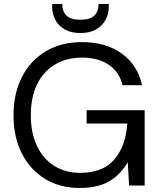

<svg xmlns="http://www.w3.org/2000/svg" viewBox="-20 -921 798 953"><path d="M375 12Q277 12 203 -33.5Q129 -79 88 -160Q47 -241 47 -349Q47 -456 88.5 -538Q130 -620 206.5 -666Q283 -712 387 -712Q505 -712 584 -655.5Q663 -599 685 -498H588Q574 -561 522 -598Q470 -635 387 -635Q310 -635 252.5 -600.5Q195 -566 164 -502Q133 -438 133 -349Q133 -260 164 -195.5Q195 -131 250.5 -97Q306 -63 378 -63Q490 -63 547 -129Q604 -195 612 -308H410V-374H698V0H621L614 -115Q589 -74 556.5 -45.5Q524 -17 480 -2.5Q436 12 375 12ZM379 -757Q333 -757 302 -774.5Q271 -792 255 -821.5Q239 -851 239 -887V-901H289Q289 -864 310 -843.5Q331 -823 379 -823Q427 -823 448 -843.5Q469 -864 469 -901H520V-887Q520 -851 503.5 -821.5Q487 -792 456 -774.5Q425 -757 379 -757Z"/></svg>

Font: DM Sans 17pt
Style: Regular
Weight: 400
Version: Version 4.004;gftools[0.9.30]